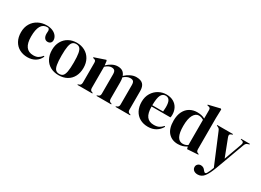

<svg xmlns="http://www.w3.org/2000/svg" viewBox="-27 -1543 3566 2625"><g transform="rotate(30 1755.5 -230.5)"><path d="M24 -239Q24 -318 59 -376Q94 -434 153.5 -465Q213 -496 285 -496Q340 -496 381 -477.5Q422 -459 443.5 -428.5Q465 -398 465 -364Q465 -337 448 -321Q431 -305 404 -305Q372 -305 354 -329.5Q336 -354 336 -395Q336 -408 337 -418.5Q338 -429 338 -437Q338 -446 337 -450Q333 -466 325 -472Q317 -478 301 -478Q173 -478 173 -256Q173 -48 326 -48Q371 -48 400 -64Q429 -80 458 -116L468 -108Q443 -49 391 -17Q339 15 268 15Q199 15 143.5 -14.5Q88 -44 56 -101.5Q24 -159 24 -239Z M512 -242Q512 -318 544.5 -376Q577 -434 633.5 -465Q690 -496 761 -496Q832 -496 888.5 -465Q945 -434 977 -376.5Q1009 -319 1009 -242Q1009 -164 978.5 -106Q948 -48 892 -16.5Q836 15 761 15Q686 15 629.5 -16.5Q573 -48 542.5 -106Q512 -164 512 -242ZM857 -240Q857 -333 847.5 -384Q838 -435 817.5 -455.5Q797 -476 761 -476Q725 -476 704 -455.5Q683 -435 673.5 -384Q664 -333 664 -240Q664 -147 673.5 -96Q683 -45 704 -25Q725 -5 761 -5Q797 -5 817.5 -25Q838 -45 847.5 -96Q857 -147 857 -240Z M1053 -10 1067 -14Q1085 -19 1093 -30.5Q1101 -42 1102 -63V-210V-265V-376Q1102 -398 1095 -408.5Q1088 -419 1068 -423L1053 -427V-437L1224 -495L1234 -485L1242 -417Q1277 -452 1320 -474Q1363 -496 1406 -496Q1454 -496 1483 -476.5Q1512 -457 1527 -416Q1567 -453 1612 -474.5Q1657 -496 1700 -496Q1771 -496 1804.5 -462Q1838 -428 1838 -355V-210V-62Q1838 -42 1846.5 -30Q1855 -18 1874 -13L1885 -10V0H1654V-10L1664 -13Q1682 -19 1690 -30.5Q1698 -42 1698 -63V-210V-369Q1698 -410 1683.5 -426Q1669 -442 1635 -442Q1609 -442 1584.5 -431Q1560 -420 1533 -396Q1541 -368 1541 -321V-210V-62Q1542 -41 1550 -29.5Q1558 -18 1577 -13L1586 -10V0H1354V-10L1368 -14Q1387 -20 1394.5 -31.5Q1402 -43 1402 -63V-210V-368Q1402 -408 1387.5 -425Q1373 -442 1338 -442Q1295 -442 1244 -397V-210V-62Q1244 -42 1252 -30Q1260 -18 1279 -13L1288 -10V0H1053Z M2367 -111 2377 -102Q2345 -46 2293 -15.5Q2241 15 2171 15Q2099 15 2044 -15.5Q1989 -46 1958.5 -103.5Q1928 -161 1928 -239Q1928 -318 1963 -376Q1998 -434 2054.5 -465Q2111 -496 2175 -496Q2239 -496 2285.5 -470Q2332 -444 2356.5 -398Q2381 -352 2381 -294Q2381 -266 2376 -251H2078Q2079 -145 2116 -96.5Q2153 -48 2228 -48Q2276 -48 2307 -63Q2338 -78 2367 -111ZM2078 -271H2249Q2253 -323 2253 -341Q2253 -412 2233.5 -444Q2214 -476 2172 -476Q2126 -476 2102.5 -431Q2079 -386 2078 -271Z M2435 -236Q2435 -321 2465 -379.5Q2495 -438 2546 -467Q2597 -496 2659 -496Q2734 -496 2783 -468V-598Q2783 -620 2776 -629.5Q2769 -639 2749 -643L2730 -647V-657L2912 -701L2923 -692L2919 -552V-63Q2919 -42 2926.5 -30Q2934 -18 2952 -13L2961 -10V0L2790 11L2781 -25Q2721 15 2643 15Q2549 15 2492 -47.5Q2435 -110 2435 -236ZM2778 -47V-444Q2741 -468 2702 -468Q2651 -468 2618.5 -410Q2586 -352 2586 -238Q2586 -22 2701 -22Q2743 -22 2778 -47Z M3000 169Q3000 142 3019.5 124.5Q3039 107 3065 107Q3110 107 3137 148L3144 156Q3155 170 3166 170Q3178 170 3188 155Q3210 118 3235 50L3041 -414Q3033 -435 3025 -445.5Q3017 -456 3000 -464L2982 -471V-481H3231V-472L3211 -464Q3188 -456 3188 -436Q3188 -424 3196 -403L3300 -133L3399 -406Q3406 -427 3406 -437Q3406 -459 3380 -466L3359 -471V-481H3498V-471L3476 -464Q3455 -458 3445.5 -446Q3436 -434 3427 -408L3266 31Q3225 142 3185.5 191Q3146 240 3087 240Q3047 240 3023.5 220.5Q3000 201 3000 169Z"/></g></svg>

Font: DeepMind Serif Display
Style: Regular
Weight: 800
Designer: Frank Grießhammer / Modifications: Colophon Foundry
Foundry: Colophon Foundry
Version: Version 5.002